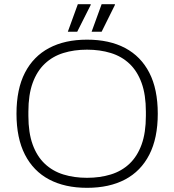

<svg xmlns="http://www.w3.org/2000/svg" viewBox="-20 -888 835 920"><path d="M397 12Q291 12 215.5 -28Q140 -68 99.5 -147Q59 -226 59 -343Q59 -461 99.5 -539.5Q140 -618 215.5 -658Q291 -698 397 -698Q504 -698 579.5 -658Q655 -618 695.5 -539.5Q736 -461 736 -343Q736 -226 695.5 -147Q655 -68 579.5 -28Q504 12 397 12ZM397 -36Q459 -36 511 -52Q563 -68 600.5 -103.5Q638 -139 658.5 -195.5Q679 -252 679 -333V-353Q679 -434 658.5 -490.5Q638 -547 600.5 -582.5Q563 -618 511 -634Q459 -650 397 -650Q335 -650 283.5 -634Q232 -618 194.5 -582.5Q157 -547 136.5 -490.5Q116 -434 116 -353V-333Q116 -252 136.5 -195.5Q157 -139 194.5 -103.5Q232 -68 283.5 -52Q335 -36 397 -36ZM419 -736 467 -868H530L531 -865L467 -736ZM305 -736 353 -868H414L415 -865L350 -736Z"/></svg>

Font: Archivo SemiBold Thin
Style: Regular
Weight: 250
Version: Version 2.001